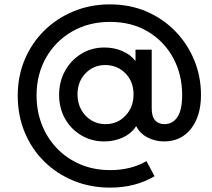

<svg xmlns="http://www.w3.org/2000/svg" viewBox="-20 -646 968 877"><path d="M483 211Q393 211 316 179.5Q239 148 181.5 91Q124 34 92.5 -42.5Q61 -119 61 -209Q61 -298 93 -374Q125 -450 182.5 -506.5Q240 -563 316.5 -594.5Q393 -626 482 -626Q574 -626 650 -593Q726 -560 781.5 -502.5Q837 -445 867.5 -370.5Q898 -296 898 -212Q898 -116 852.5 -58Q807 0 729 0Q690 0 655 -17.5Q620 -35 602 -70Q580 -36 541 -18Q502 0 456 0Q398 0 351 -28Q304 -56 277 -104Q250 -152 250 -213Q250 -273 277 -322Q304 -371 351 -400Q398 -429 457 -429Q502 -429 539.5 -412.5Q577 -396 599 -367V-419H673V-151Q673 -114 688.5 -96.5Q704 -79 731 -79Q769 -79 790.5 -111.5Q812 -144 812 -212Q812 -306 771 -381.5Q730 -457 656 -501.5Q582 -546 483 -546Q385 -546 309 -502Q233 -458 190 -382Q147 -306 147 -210Q147 -138 171.5 -76Q196 -14 241 32.5Q286 79 347.5 105Q409 131 484 131Q578 131 649 90L686 159Q598 211 483 211ZM462 -79Q517 -79 553.5 -118Q590 -157 590 -215Q590 -273 553.5 -310.5Q517 -348 462 -349Q407 -349 370.5 -311Q334 -273 334 -214Q334 -176 351 -145Q368 -114 397 -96.5Q426 -79 462 -79Z"/></svg>

Font: Pitagon Sans Text Medium
Style: Regular
Weight: 500
Designer: Travis Tran
Foundry: Pitagon
Version: Version 1.000; ttfautohint (v1.8.4.7-5d5b);gftools[0.9.26]